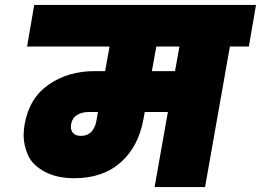

<svg xmlns="http://www.w3.org/2000/svg" viewBox="-20 -760 1060 780"><path d="M991 -571H914L813 0H608L662 -305H568L563 -277Q543 -165 470.5 -100.5Q398 -36 282 -36Q210 -36 160.5 -63Q111 -90 93.5 -130.5Q76 -171 76 -210Q76 -231 80 -255Q99 -362 178 -416.5Q257 -471 363 -471H407L425 -571H90L119 -740H1020ZM709 -571H615L597 -471H691ZM378 -305H340Q312 -305 292.5 -292.5Q273 -280 269 -256Q268 -250 268 -244Q268 -229 278 -218.5Q288 -208 309 -208Q335 -208 350.5 -224Q366 -240 371 -266Z"/></svg>

Font: Fz Poppins Black
Style: Italic
Weight: 900
Italic angle: -10°
Designer: Ninad Kale (Devanagari), Jonny Pinhorn (Latin)
Foundry: Indian Type Foundry
Version: Vit hóa bi Vntype.Com & FontZin.Com